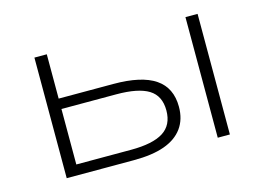

<svg xmlns="http://www.w3.org/2000/svg" viewBox="-72 -618 1033 749"><g transform="rotate(-15 444.0 -243.5)"><path d="M114 0V-487H164V-308H385Q498 -308 553.5 -270.5Q609 -233 609 -156Q609 -105 583.5 -70Q558 -35 509 -17.5Q460 0 385 0ZM164 -42H385Q473 -42 515.5 -69Q558 -96 558 -155Q558 -214 516 -240Q474 -266 385 -266H164ZM724 0V-487H773V0Z"/></g></svg>

Font: Nunito Sans 10pt Expanded ExtraLight
Style: Regular
Weight: 250
Width: 7
Designer: Vernon Adams
Foundry: Vernon Adams
Version: Version 3.101;gftools[0.9.27]